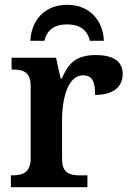

<svg xmlns="http://www.w3.org/2000/svg" viewBox="-20 -775 543 795"><path d="M106 -606H164C175 -654 209 -674 258 -674C307 -674 341 -654 352 -606H410C408 -681 359 -755 258 -755C157 -755 108 -681 106 -606ZM25 0H342V-49H311C270 -49 237 -57 237 -116V-283C237 -341 252 -463 324 -463C362 -463 374 -437 374 -382C449 -382 488 -415 488 -469C488 -519 452 -547 376 -547C292 -547 262 -510 236 -450H231L212 -536H28V-487H31C75 -487 107 -478 107 -419V-121C107 -58 73 -49 28 -49H25Z"/></svg>

Font: Noto Serif SemiBold
Style: Regular
Weight: 600
Designer: Monotype Design Team
Foundry: Monotype Imaging Inc.
Version: Version 2.013